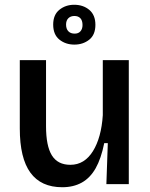

<svg xmlns="http://www.w3.org/2000/svg" viewBox="-20 -772 631 805"><path d="M241 13Q152 13 107.5 -48Q63 -109 63 -233V-520H173V-243Q173 -160 197.5 -120.5Q222 -81 275 -81Q305 -81 328.5 -95.5Q352 -110 369.5 -138Q387 -166 397.5 -204Q408 -242 411 -289V-520H520V-221V0H426L432 -172H417Q404 -107 381 -66.5Q358 -26 323 -6.5Q288 13 241 13ZM292 -585Q255 -585 229 -606Q203 -627 203 -669Q203 -710 229 -731Q255 -752 291 -752Q329 -752 354.5 -730.5Q380 -709 380 -668Q380 -626 354 -605.5Q328 -585 292 -585ZM293 -631Q309 -631 317.5 -641Q326 -651 326 -667Q326 -686 317 -695.5Q308 -705 292 -705Q276 -705 266.5 -695.5Q257 -686 257 -669Q257 -651 266.5 -641Q276 -631 293 -631Z"/></svg>

Font: Bricolage Grotesque 24pt Medium
Style: Regular
Weight: 500
Designer: Mathieu Triay
Foundry: Atelier Triay
Version: Version 1.001;gftools[0.9.33.dev8+g029e19f]